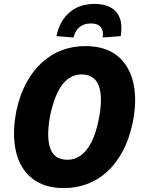

<svg xmlns="http://www.w3.org/2000/svg" viewBox="-20 -952 730 983"><path d="M308 11Q207 11 144.5 -38.5Q82 -88 61.5 -177.5Q41 -267 64 -385Q82 -468 116 -530Q150 -592 196.5 -633.5Q243 -675 298.5 -695.5Q354 -716 416 -716Q519 -716 580.5 -666.5Q642 -617 662.5 -528Q683 -439 659 -322Q641 -238 607 -175.5Q573 -113 527 -71.5Q481 -30 425 -9.5Q369 11 308 11ZM326 -134Q363 -134 394 -156.5Q425 -179 448 -224Q471 -269 485 -338Q508 -453 486 -512Q464 -571 397 -571Q360 -571 329.5 -549Q299 -527 276.5 -482.5Q254 -438 238 -367Q216 -252 237 -193Q258 -134 326 -134ZM356 -760 269 -767Q286 -847 337 -889.5Q388 -932 464 -932Q515 -932 548 -913Q581 -894 594 -857.5Q607 -821 598 -767L506 -760Q511 -795 495.5 -813.5Q480 -832 445 -832Q410 -832 387.5 -813.5Q365 -795 356 -760Z"/></svg>

Font: Nunito Sans 10pt Condensed Black
Style: Italic
Weight: 900
Width: 3
Italic angle: -9°
Designer: Vernon Adams
Foundry: Vernon Adams
Version: Version 3.101;gftools[0.9.27]